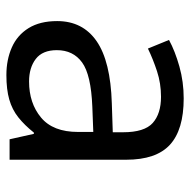

<svg xmlns="http://www.w3.org/2000/svg" viewBox="-17 -568 595 601"><g transform="rotate(90 280.5 -267.5)"><path d="M288 -545Q386 -545 433 -502Q480 -459 480 -365V0H416L399 -76H395Q372 -47 347.5 -27.5Q323 -8 291.5 1Q260 10 215 10Q167 10 128.5 -7Q90 -24 68 -59.5Q46 -95 46 -149Q46 -229 109 -272.5Q172 -316 303 -320L394 -323V-355Q394 -422 365 -448Q336 -474 283 -474Q241 -474 203 -461.5Q165 -449 132 -433L105 -499Q140 -518 188 -531.5Q236 -545 288 -545ZM314 -259Q214 -255 175.5 -227Q137 -199 137 -148Q137 -103 164.5 -82Q192 -61 235 -61Q303 -61 348 -98.5Q393 -136 393 -214V-262Z"/></g></svg>

Font: ltamil15
Style: Book
Weight: 400
Designer: Jelle Bosma - Monotype Design Team
Foundry: Monotype Imaging Inc.
Version: Version 2.003